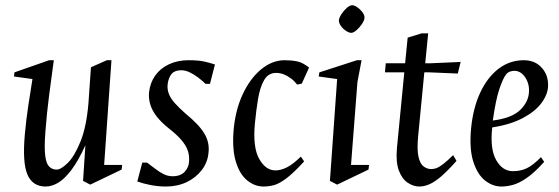

<svg xmlns="http://www.w3.org/2000/svg" viewBox="-20 -687 2092 719"><path d="M151.1 11.5Q102 11.5 82.8 -33.2Q63.5 -77.9 73 -184Q78.3 -241.8 85.9 -291.2Q93.4 -340.6 101.5 -391L32.4 -400.5L34.1 -416L163.9 -461.5H181.5Q173.1 -400.8 164.1 -331.4Q155 -262 150 -194Q145.5 -134.9 149.3 -104.3Q153.1 -73.8 164.5 -62.8Q175.8 -51.9 191.9 -51.9Q208.5 -51.9 233.8 -76.9Q259 -101.9 281.3 -156.6Q303.6 -211.4 311.2 -300Q313.2 -332 315.8 -366.6Q318.4 -401.1 320.6 -435.1L380 -461.5H397.4L370 -69.4H437.5L435.5 -52L318 4.4L291 -9.6L299.8 -143Q272.4 -83.1 246.5 -49.4Q220.7 -15.8 197 -2.1Q173.3 11.5 151.1 11.5Z M600.9 11.5Q571.6 11.5 542.7 5.7Q513.8 -0.1 494.1 -7.4L512.8 -78H530.6Q547.2 -66.1 562.5 -54.2Q577.7 -42.2 593.5 -34.6Q609.2 -27 626 -27Q656.6 -27 671.9 -44Q687.2 -60.9 688 -82.6Q689.7 -104.8 682.9 -123.9Q676.1 -143.1 658.8 -163.3Q641.4 -183.5 610.6 -207.5Q583.3 -229.3 566.3 -251.5Q549.3 -273.6 542.7 -296Q536.1 -318.4 538.1 -341Q542.1 -377.4 561.4 -404.4Q580.7 -431.4 613.2 -446.5Q645.7 -461.5 685.9 -461.5Q723.7 -461.5 745.6 -456.4Q767.6 -451.4 784.9 -445.4L766.3 -373H749.8Q737.5 -384.9 722.3 -396.5Q707 -408.1 690.7 -416Q674.5 -423.9 658.5 -423.9Q634.5 -423.9 623 -410.6Q611.6 -397.3 608 -373.4Q605.5 -354.2 611.9 -336.8Q618.2 -319.3 634 -301.5Q649.7 -283.7 675 -261.5Q726 -219.7 745.5 -186.6Q765 -153.5 761 -117Q758.2 -79.8 736 -50.7Q713.8 -21.6 679.1 -5Q644.3 11.5 600.9 11.5Z M967 11.5Q934.6 11.5 906.7 -10.6Q878.8 -32.7 864.1 -78.5Q849.4 -124.3 854.4 -194.4Q860.4 -272.2 888.2 -332.4Q916 -392.6 957.5 -427Q999 -461.5 1045.9 -461.5Q1070.5 -461.5 1092 -457.3Q1113.6 -453.1 1137.4 -433.9L1110.1 -373.8L1093 -370.3Q1081.3 -384.8 1068.5 -394.1Q1055.6 -403.5 1042.1 -408.8Q1028.5 -414 1014.1 -414Q984.7 -414 969.3 -387.4Q953.8 -360.7 946.5 -317.5Q939.3 -274.4 934.5 -224.5Q926.2 -135.2 950.6 -92Q975 -48.9 1011.5 -48.9Q1031.5 -48.9 1054 -60.1Q1076.5 -71.2 1106.5 -100.5L1119 -82.5Q1079 -39.1 1052.6 -19.2Q1026.2 0.6 1006.7 6.1Q987.1 11.5 967 11.5Z M1242.5 4.4 1215.5 -9.6 1242.5 -391 1173.5 -400.5 1176 -416 1316.5 -461.5H1334L1318.5 -379.5L1294.5 -69.4H1362L1360 -52ZM1295.1 -564Q1287.2 -564 1276 -571.2Q1264.8 -578.4 1256.8 -589.6Q1248.8 -600.8 1249 -610.5Q1250 -621 1258.8 -634.3Q1267.6 -647.7 1278.9 -657.6Q1290.3 -667.5 1298.9 -667.5Q1306.8 -667.5 1317.9 -659.9Q1329 -652.3 1337.2 -641.5Q1345.3 -630.7 1345 -620Q1344 -609.5 1335.1 -596.6Q1326.2 -583.6 1314.9 -573.8Q1303.6 -564 1295.1 -564Z M1550.6 11.5Q1528 11.5 1506.7 -2.8Q1485.3 -17 1473.5 -48.8Q1461.7 -80.6 1466.5 -133.1L1494 -416.1H1421.6L1424.6 -450H1497.1L1506.6 -546L1559 -562.1H1583.4L1572.4 -450H1590.5L1705 -455L1694.4 -411.6L1586.9 -416.1H1569L1546 -178.5Q1541 -127.5 1547 -100.5Q1553 -73.4 1566.3 -63.7Q1579.7 -53.9 1594.5 -53.9Q1605.5 -53.9 1615.2 -57.6Q1624.8 -61.3 1639.5 -72.5Q1654.2 -83.8 1676.9 -106L1689.5 -84.5Q1656.7 -47.5 1632.3 -26.5Q1607.8 -5.5 1588.1 3Q1568.4 11.5 1550.6 11.5Z M1857.4 11.5Q1825.1 11.5 1796.4 -11Q1767.8 -33.6 1752.4 -81.6Q1737.1 -129.6 1744.1 -206Q1751.7 -283.4 1778.6 -340.7Q1805.5 -397.9 1847.2 -429.7Q1889 -461.5 1941.4 -461.5Q1983.4 -461.5 2008.6 -433.5Q2033.9 -405.5 2032.4 -365.1Q2031.8 -334.6 2008.7 -302.6Q1985.6 -270.6 1939.1 -245.6Q1892.7 -220.6 1823.3 -209.8Q1814.4 -129.3 1838 -87.7Q1861.5 -46 1900.9 -46Q1928.7 -46 1951.7 -56.5Q1974.8 -67 2005.9 -98.5L2017.9 -80.9Q1982.6 -41.7 1954.1 -21.7Q1925.5 -1.7 1902.3 4.9Q1879 11.5 1857.4 11.5ZM1825.5 -235.7Q1896.4 -244.5 1928.2 -275.4Q1960 -306.4 1961 -344.5Q1962 -364.3 1955 -381.8Q1948 -399.4 1935.4 -410.6Q1922.7 -421.8 1905.9 -421.8Q1898.7 -421.8 1890.2 -419.1Q1881.8 -416.4 1875.2 -408.4Q1863.5 -393.4 1850 -353.5Q1836.5 -313.6 1825.5 -235.7Z"/></svg>

Font: Ancizar Serif Light
Style: Italic
Weight: 300
Italic angle: -4°
Designer: Cesar Puertas, Viviana Monsalve, Julian Moncada, Julian Prieto, Jose Castro, Felipe Aragon, Mariel Hernandez, Sara Alarc
Version: Version 8.100